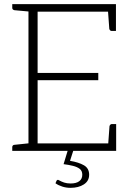

<svg xmlns="http://www.w3.org/2000/svg" viewBox="-20 -726 626 924"><path d="M117 0V-706H538V-670H161V-375H453V-340H161V-36H539V0ZM500 -23 507 -119Q508 -123 511 -126Q514 -129 518 -129H539V-36ZM499 -683 538 -670V-577H517Q513 -577 510 -580Q507 -583 506 -587ZM130 -706 125 -670 49 -677Q45 -678 42 -680.5Q39 -683 39 -688V-706ZM39 0V-18Q39 -23 42 -26Q45 -29 49 -29L125 -37L130 0ZM319 178Q299 178 280 172Q261 166 247 156L252 144Q256 138 261 140Q275 148 288.5 152.5Q302 157 320 157Q347 157 361.5 146Q376 135 376 115Q376 96 363.5 86.5Q351 77 330.5 72Q310 67 286 64L306 -2H333L317 48Q359 55 384 69.5Q409 84 409 115Q409 145 383.5 161.5Q358 178 319 178Z"/></svg>

Font: Aleo ExtraLight
Style: Regular
Weight: 250
Designer: Alessio Laiso
Foundry: Alessio Laiso
Version: Version 2.001;gftools[0.9.29]